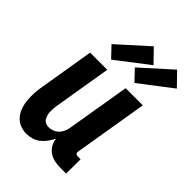

<svg xmlns="http://www.w3.org/2000/svg" viewBox="-227 -878 989 989"><g transform="rotate(45 267.5 -383.5)"><path d="M152 8Q126 8 103.5 -1.5Q81 -11 66 -29.5Q51 -48 43 -71.5Q35 -95 33 -120.5Q31 -146 32.5 -172Q34 -198 39 -223L88 -520H213L161 -206Q159 -195 158 -183Q157 -171 157.5 -159.5Q158 -148 161 -137Q164 -126 169.5 -116.5Q175 -107 185.5 -102Q196 -97 208 -97Q223 -97 238.5 -103Q254 -109 265 -121Q276 -133 282 -148Q288 -163 290 -179L347 -520H472L405 -117Q404 -113 404.5 -109Q405 -105 407.5 -102Q410 -99 414 -98Q418 -97 422 -97H442L441 8H404Q381 8 359.5 4Q338 0 320 -11.5Q302 -23 291 -41.5Q280 -60 277 -82Q268 -64 256 -47Q244 -30 227.5 -17Q211 -4 191.5 2Q172 8 152 8ZM360 -571 305 -629 467 -775 535 -705ZM190 -571 135 -629 297 -775 365 -705Z"/></g></svg>

Font: Iosevka Extrabold
Style: Italic
Weight: 800
Italic angle: -9°
Monospace: yes
Designer: Belleve Invis
Foundry: Belleve Invis
Version: Version 32.5.0; ttfautohint (v1.8.4)